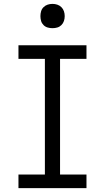

<svg xmlns="http://www.w3.org/2000/svg" viewBox="-20 -968 540 988"><path d="M75 0V-70H211V-665H75V-735H425V-665H289V-70H425V0ZM250 -823Q237 -823 225 -826.5Q213 -830 204 -839Q195 -848 191.5 -860Q188 -872 188 -885Q188 -898 191.5 -910Q195 -922 204 -931Q213 -940 225 -944Q237 -948 250 -948Q263 -948 275 -944Q287 -940 296 -931Q305 -922 309 -910Q313 -898 313 -885Q313 -872 309 -860Q305 -848 296 -839Q287 -830 275 -826.5Q263 -823 250 -823Z"/></svg>

Font: HulyMono
Style: Regular
Weight: 400
Monospace: yes
Designer: Belleve Invis
Foundry: Belleve Invis
Version: Version 33.2.5; ttfautohint (v1.8.4)